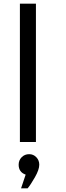

<svg xmlns="http://www.w3.org/2000/svg" viewBox="-20 -770 360 1041"><path d="M87.9 0V-750H174.8V0ZM119.1 176.8Q81.1 163.6 81.1 123Q81.1 99.1 97.4 82.5Q113.8 65.9 138.2 65.9Q161.1 65.9 177 82.5Q192.9 99.1 192.9 123Q192.9 149.9 169.4 190.9Q146 231.9 129.9 251H94.2Z"/></svg>

Font: ø
Style: ø
Weight: 400
Designer: Samuel Oakes
Foundry: Samuel Oakes
Version: Version 1.000;PS 001.000;hotconv 1.0.88;makeotf.lib2.5.64775